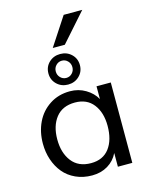

<svg xmlns="http://www.w3.org/2000/svg" viewBox="-141 -1056 903 1156"><g transform="rotate(-15 311.0 -478.5)"><path d="M289.1 -555.2Q247.6 -555.2 219.2 -582.5Q190.9 -609.9 190.9 -650.4Q190.9 -691.4 219.2 -718.5Q247.6 -745.6 289.1 -745.6Q330.6 -745.6 358.9 -718.5Q387.2 -691.4 387.2 -650.4Q387.2 -609.9 358.9 -582.5Q330.6 -555.2 289.1 -555.2ZM288.6 -596.7Q310.1 -596.7 325.2 -612.3Q340.3 -627.9 340.3 -650.4Q340.3 -672.9 325.2 -688.5Q310.1 -704.1 288.6 -704.1Q267.1 -704.1 252 -688.5Q236.8 -672.9 236.8 -650.4Q236.8 -627.9 252 -612.3Q267.1 -596.7 288.6 -596.7ZM255.9 -792 371.1 -967.8H486.8L331.1 -792ZM300.3 -62.5Q375 -62.5 414.3 -114.5Q453.6 -166.5 453.6 -254.4Q453.6 -337.4 413.6 -388.9Q373.5 -440.4 299.3 -440.4Q221.2 -440.4 180.4 -388.7Q139.6 -336.9 139.6 -252.9Q139.6 -168.5 180.7 -115.5Q221.7 -62.5 300.3 -62.5ZM287.6 10.7Q231.4 10.7 185.8 -10.3Q140.1 -31.2 110.6 -67.1Q81.1 -103 65.2 -150.1Q49.3 -197.3 49.3 -250.5Q49.3 -323.7 77.9 -383.1Q106.4 -442.4 161.1 -478Q215.8 -513.7 287.6 -513.7Q340.8 -513.7 384.5 -487.8Q428.2 -461.9 450.7 -421.4V-501H539.6V0H449.7V-85.4Q428.2 -40.5 385.7 -14.9Q343.3 10.7 287.6 10.7Z"/></g></svg>

Font: Muli
Style: Regular
Weight: 400
Designer: Vernon Adams
Foundry: newtypography
Version: Version 2; ttfautohint (v1.00rc1.6-4cba) -l 8 -r 50 -G 200 -